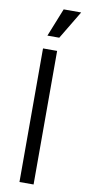

<svg xmlns="http://www.w3.org/2000/svg" viewBox="-102 -967 448 1005"><g transform="rotate(10 122.0 -465.0)"><path d="M80 -710H155V0H80ZM151 -930H244L154 -780H91Z"/></g></svg>

Font: Uncut Sans Variable
Style: Regular
Weight: 400
Designer: Kasper Nordkvist
Foundry: UNCUT.wtf
Version: Version 1.303;Glyphs 3.1.2 (3151)